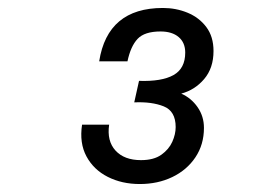

<svg xmlns="http://www.w3.org/2000/svg" viewBox="-20 -722 658 482"><path d="M331 -260Q286 -260 250.5 -278Q215 -296 197 -329.5Q179 -363 186 -409H254Q248 -368 270 -344Q292 -320 334 -320Q366 -320 385 -333.5Q404 -347 412.5 -366Q421 -385 421 -403Q421 -443 391 -455Q361 -467 317 -465L329 -519Q386 -517 415.5 -533.5Q445 -550 445 -590Q445 -615 428.5 -629Q412 -643 383 -643Q343 -643 325.5 -624.5Q308 -606 300 -568H229Q250 -702 389 -702Q422 -702 451 -690Q480 -678 498 -654Q516 -630 516 -594Q516 -551 492.5 -523.5Q469 -496 435 -487Q460 -476 476 -453Q492 -430 492 -401Q492 -359 470.5 -327Q449 -295 412.5 -277.5Q376 -260 331 -260Z"/></svg>

Font: Fragment Mono SC
Style: Italic
Weight: 400
Italic angle: -12°
Monospace: yes
Designer: Wei Huang based on Nimbus Sans by URW Studio, based on Helvetica by Max Miedinger.
Foundry: Wei Huang
Version: Version 1.012; ttfautohint (v1.8.4.7-5d5b)